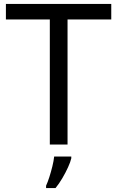

<svg xmlns="http://www.w3.org/2000/svg" viewBox="-20 -734 596 975"><path d="M323 0H233V-635H10V-714H545V-635H323ZM342 70Q338 88 325.5 115.5Q313 143 296.5 171Q280 199 262 221H214V209Q222 192 230.5 165.5Q239 139 246 110.5Q253 82 255 61H342Z"/></svg>

Font: Noto Serif Ottoman Siyaq
Style: Regular
Weight: 400
Designer: Sérgio Martins
Version: Version 1.005; ttfautohint (v1.8.4.7-5d5b)